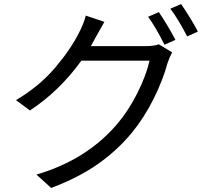

<svg xmlns="http://www.w3.org/2000/svg" viewBox="-20 -860 1040 949"><path d="M958 -704 905 -680Q862 -764 822 -817L875 -840Q896 -810 920.5 -770Q945 -730 958 -704ZM847 -663 793 -639Q750 -725 712 -777L765 -800Q784 -773 807.5 -733.5Q831 -694 847 -663ZM765 -641 831 -601Q817 -576 808 -548Q786 -466 740 -373Q694 -280 631 -203Q559 -116 463.5 -49Q368 18 233 69L160 3Q409 -70 560 -248Q616 -314 659.5 -401Q703 -488 719 -560H382Q274 -410 128 -314L59 -365Q175 -434 253 -526Q331 -618 373 -703Q381 -718 390.5 -741.5Q400 -765 404 -783L496 -752Q489 -741 452 -674Q445 -660 429 -632H700Q741 -632 765 -641Z"/></svg>

Font: Noto Sans SC
Style: Regular
Weight: 400
Designer: Ryoko NISHIZUKA ____ (kana & ideographs); Paul D. Hunt (Latin, Greek & Cyrillic); Wenlong ZHANG ___ (bopomofo); Sandoll 
Foundry: Adobe Systems Incorporated
Version: Version 1.004